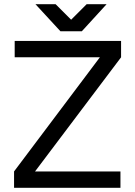

<svg xmlns="http://www.w3.org/2000/svg" viewBox="-20 -895 643 915"><path d="M149 -875 268 -746H370L488 -875H393L319 -801L245 -875ZM47 0H554V-78H147L557 -622V-700H50V-622H456L47 -78Z"/></svg>

Font: Unageo
Style: Regular
Weight: 400
Designer: Richard Sepsi
Foundry: Richard Sepsi
Version: Version 2.000